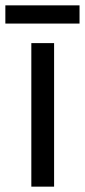

<svg xmlns="http://www.w3.org/2000/svg" viewBox="-39 -697 317 717"><path d="M258 -677H-19V-609H258ZM163 0V-536H78V0Z"/></svg>

Font: Noto Sans Arabic SemCond
Style: Regular
Weight: 400
Width: 4
Designer: Monotype Design Team, Nadine Chahine, Nizar Qandah and Khaled Hosny
Foundry: Monotype Imaging Inc.
Version: Version 2.012